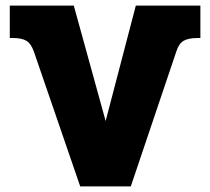

<svg xmlns="http://www.w3.org/2000/svg" viewBox="-20 -667 752 687"><path d="M101 -483Q91 -511 74.5 -521Q58 -531 25 -531H15V-647H244L358 -234L466 -647H697V-531H688Q654 -531 637 -521Q620 -511 611 -483L448 0H267Z"/></svg>

Font: Pridi
Style: Bold
Weight: 700
Designer: Katatrad Team
Foundry: CadsonDemak
Version: Version 1.001